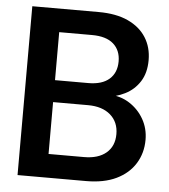

<svg xmlns="http://www.w3.org/2000/svg" viewBox="-51 -746 700 793"><g transform="rotate(5 299.0 -350.0)"><path d="M51 0V-700H326Q399 -700 448.5 -677Q498 -654 523.5 -613.5Q549 -573 549 -520Q549 -467 526 -431Q503 -395 465 -376Q427 -357 383 -353L399 -364Q446 -363 483.5 -339Q521 -315 543 -276.5Q565 -238 565 -191Q565 -136 538 -92.5Q511 -49 460 -24.5Q409 0 335 0ZM171 -98H318Q377 -98 410 -126Q443 -154 443 -204Q443 -254 409 -283.5Q375 -313 316 -313H171ZM171 -404H309Q366 -404 396 -430.5Q426 -457 426 -504Q426 -550 396 -576.5Q366 -603 307 -603H171Z"/></g></svg>

Font: DM Sans 9pt 36pt SemiBold
Style: Regular
Weight: 600
Version: Version 4.004;gftools[0.9.30]